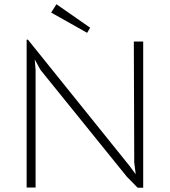

<svg xmlns="http://www.w3.org/2000/svg" viewBox="-20 -881 796 901"><path d="M105 -695H111L589 -101L617 -63L610 -118L608 -686H652V0H626L575 -52L170 -553L143 -602L147 -554V-1H105ZM220 -822 245 -861 403 -751 389 -727Z"/></svg>

Font: Bellota Text Light
Style: Regular
Weight: 300
Designer: Kemie Guaida
Foundry: Kemie Guaida
Version: Version 4.001